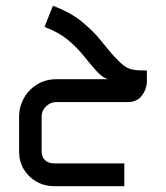

<svg xmlns="http://www.w3.org/2000/svg" viewBox="-20 -444 575 664"><path d="M169 200Q134 200 106 184Q78 168 62 141Q46 114 46 80V-41Q46 -74 62 -103.5Q78 -133 107.5 -151.5Q137 -170 175 -170H354Q341 -174 331 -182Q321 -190 313 -199Q291 -224 268.5 -252Q246 -280 215 -306Q184 -332 134 -351L163 -424Q225 -401 265 -367.5Q305 -334 330 -302.5Q355 -271 372 -252Q394 -228 408.5 -217Q423 -206 440.5 -203Q458 -200 488 -200V-161Q488 -155 486 -146Q484 -137 479.5 -127.5Q475 -118 467.5 -109.5Q460 -101 448.5 -96Q437 -91 422 -91H174Q161 -91 149.5 -84Q138 -77 131 -66Q124 -55 124 -41V80Q124 99 135.5 110Q147 121 169 121H410V200Z"/></svg>

Font: Mada
Style: Regular
Weight: 400
Designer: Khaled Hosny
Version: Version 1.5